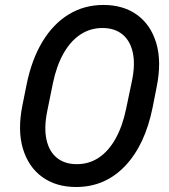

<svg xmlns="http://www.w3.org/2000/svg" viewBox="-20 -748 685 776"><path d="M287.6 7.8Q206.5 7.8 150.6 -32.7Q94.7 -73.2 72.5 -147.5Q50.3 -221.7 70.8 -323.2L87.4 -405.8Q107.9 -507.3 151.4 -579.3Q194.8 -651.4 257.6 -689.7Q320.3 -728 397.9 -728Q478.5 -728 533.9 -688Q589.4 -647.9 611.6 -573.7Q633.8 -499.5 613.3 -397L596.7 -313Q565.9 -161.1 485.1 -76.7Q404.3 7.8 287.6 7.8ZM290.5 -84.5Q339.8 -84.5 379.4 -110.8Q418.9 -137.2 447 -187.5Q475.1 -237.8 489.7 -308.1L513.2 -420.4Q527.3 -488.3 516.6 -536.1Q505.9 -584 474.4 -609.4Q442.9 -634.8 394 -634.8Q344.7 -634.8 304.9 -608.4Q265.1 -582 236.8 -532.2Q208.5 -482.4 193.8 -411.6L170.9 -298.8Q157.2 -231 168 -183.1Q178.7 -135.3 210.2 -109.9Q241.7 -84.5 290.5 -84.5Z"/></svg>

Font: Reddit Sans Medium
Style: Italic
Weight: 500
Italic angle: -11.25°
Designer: Stephen Hutchings
Version: Version 1.013